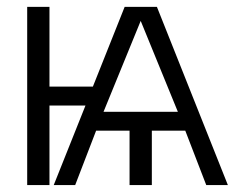

<svg xmlns="http://www.w3.org/2000/svg" viewBox="-20 -535 691 555"><path d="M58.6 0V-515.1H123V-284.7H248.5L340.3 -515.1H433.6L638.7 0H576.2L515.6 -157.2H418.9V0H354.5V-157.2H257.8L197.3 0H135.3L227.1 -230H123V0ZM279.3 -211.9H494.1L386.7 -474.6Z"/></svg>

Font: News Cycle
Style: Regular
Weight: 500
Version: Version 0.5.2